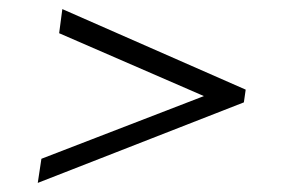

<svg xmlns="http://www.w3.org/2000/svg" viewBox="-20 -561 626 422"><path d="M63 -159 71 -212 439 -354 437 -346 110 -488 117 -541 520 -364 516 -336Z"/></svg>

Font: Pathway Extreme 8pt Thin 12pt
Style: Italic
Weight: 100
Italic angle: -8°
Version: Version 1.001;gftools[0.9.26]